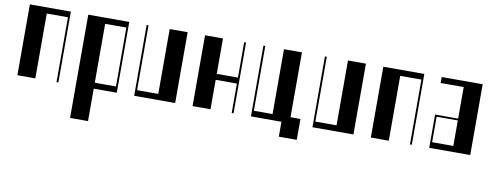

<svg xmlns="http://www.w3.org/2000/svg" viewBox="-67 -915 3918 1522"><g transform="rotate(10 1892.5 -154.5)"><path d="M70 -570H400V0H385V-522H214.5V0H70Z M540 -570H870V0H684.5V261H540ZM855 -48V-522H684.5V-48Z M1010 -570H1025V-48H1195.5V-570H1340V0H1010Z M1480 0V-570H1624.5V-285H1795V-570H1810V0H1795V-237H1624.5V0Z M2260 -570V-48H2340V120H2195.5V0H1950V-570H1965V-48H2115.5V-570Z M2445 -570H2460V-48H2630.5V-570H2775V0H2445Z M2915 -570H3245V0H3230V-522H3059.5V0H2915Z M3385 -268H3570.5V-522H3385V-570H3715V0H3385ZM3570.5 -48V-253H3400V-48Z"/></g></svg>

Font: Facade Sud
Style: Regular
Weight: 100
Designer: Éléonore Fines
Foundry: Velvetyne Type Foundry
Version: Version 1.001;Glyphs 3.2 (3202)